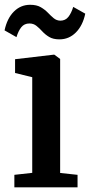

<svg xmlns="http://www.w3.org/2000/svg" viewBox="-26 -802 386 822"><path d="M35.5 0V-53.5L112 -62V-471.5L38.5 -489.5V-548.5L204.5 -568H206.5L231.5 -549.5V-61.5L306 -53.5V0ZM-6.5 -672Q4.5 -723.5 33.5 -752.5Q62.5 -781.5 103 -781.5Q131 -781.5 148.5 -771.2Q166 -761 178.8 -747.8Q191.5 -734.5 203.8 -724.2Q216 -714 232 -713.5Q254 -713.5 266.8 -729.8Q279.5 -746 287.5 -772.5L339 -743.5Q328.5 -693 299 -663.2Q269.5 -633.5 228.5 -633.5Q201.5 -633.5 184.5 -643.8Q167.5 -654 155.2 -667.5Q143 -681 130.2 -691.2Q117.5 -701.5 100 -701.5Q78 -701.5 65.2 -685.5Q52.5 -669.5 44.5 -643Z"/></svg>

Font: Merriweather SemiBold
Style: Regular
Weight: 600
Version: Version 2.100